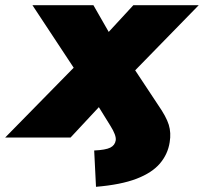

<svg xmlns="http://www.w3.org/2000/svg" viewBox="-99 -530 786 740"><path d="M271 190 264 50Q308 48 326 39Q344 30 347 11Q350 -8 326 -46L282 -117L173 0H-79L185 -269L26 -510H261L320 -407L415 -510H667L422 -259L510 -126Q542 -80 551.5 -49Q561 -18 555 18Q548 64 517.5 100Q487 136 427 159Q367 182 271 190Z"/></svg>

Font: Mulish ExtraBlack
Style: Italic
Weight: 1000
Italic angle: -9°
Designer: Vernon Adams
Foundry: Vernon Adams
Version: Version 3.603; ttfautohint (v1.8.3)